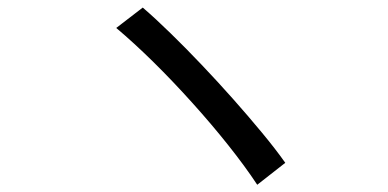

<svg xmlns="http://www.w3.org/2000/svg" viewBox="-20 -601 1040 515"><path d="M362.9 -580.7Q397.5 -550.9 437.9 -511.4Q478.4 -472 521.1 -427Q563.8 -382.1 605 -335.7Q646.1 -289.4 682.3 -245.6Q718.6 -201.9 745.2 -164.3L670 -105.4Q637.4 -154.8 592.3 -211.5Q547.3 -268.1 495.7 -325.3Q444.2 -382.6 391.7 -434.4Q339.1 -486.2 291.8 -526Z"/></svg>

Font: Noto Sans HK Thin
Style: Regular
Weight: 100
Designer: Ryoko NISHIZUKA 西塚涼子 (kana, bopomofo & ideographs); Paul D. Hunt (Latin, Greek & Cyrillic); Sandoll Communications 산돌커뮤니
Foundry: Adobe
Version: Version 2.004-H2;hotconv 1.0.118;makeotfexe 2.5.65603